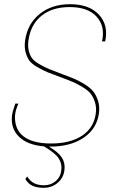

<svg xmlns="http://www.w3.org/2000/svg" viewBox="-20 -691 568 918"><path d="M221.2 9.8H213.9Q259.8 37.1 276.1 63Q292.5 88.9 288.1 123Q283.2 160.2 255.1 183.6Q227.1 207 189 207Q157.2 207 136 197.5Q114.7 188 101.1 165L109.9 152.8Q125 176.3 144.3 185.5Q163.6 194.8 190.9 194.8Q223.1 194.8 246.3 175Q269.5 155.3 272.9 124Q277.8 92.3 260.5 66.2Q243.2 40 189.9 8.8Q112.3 2.4 71.8 -36.4Q31.2 -75.2 37.1 -136.2Q39.1 -155.8 53.2 -195.8H67.9Q66.9 -193.4 62.7 -182.4Q58.6 -171.4 57.1 -167Q55.7 -162.6 54 -154.1Q52.2 -145.5 51.8 -138.2Q48.8 -72.3 93 -38.6Q137.2 -4.9 224.1 -4.9Q314.9 -4.9 371.6 -41.7Q428.2 -78.6 438 -147.9Q441.9 -178.2 433.8 -202.9Q425.8 -227.5 413.1 -243.4Q400.4 -259.3 374 -275.1Q347.7 -291 328.9 -298.8Q310.1 -306.6 275.9 -319.8Q231 -335.9 209.5 -344.7Q188 -353.5 159.7 -369.6Q131.3 -385.7 120.1 -401.6Q108.9 -417.5 102.3 -441.9Q95.7 -466.3 100.1 -498Q111.3 -577.1 169.4 -624Q227.5 -670.9 314.9 -670.9Q406.7 -670.9 453.1 -620.8Q499.5 -570.8 482.9 -493.2H467.8Q483.9 -564.5 442.4 -610.8Q400.9 -657.2 313 -657.2Q230 -657.2 178.5 -615.7Q127 -574.2 116.2 -499Q112.3 -470.7 117.2 -449.7Q122.1 -428.7 132.1 -414.1Q142.1 -399.4 167.2 -384.8Q192.4 -370.1 215.8 -360.4Q239.3 -350.6 284.2 -334Q316.4 -322.3 336.4 -313.7Q356.4 -305.2 383.8 -288.6Q411.1 -272 425.5 -254.2Q439.9 -236.3 448.7 -209Q457.5 -181.6 453.1 -148.9Q442.4 -74.7 379.9 -32.5Q317.4 9.8 221.2 9.8Z"/></svg>

Font: Human Sans Thin
Style: Italic
Weight: 100
Italic angle: -8°
Designer: Tim Radville
Foundry: Continuum
Version: Version 1.000;FEAKit 1.0